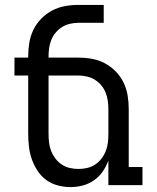

<svg xmlns="http://www.w3.org/2000/svg" viewBox="-20 -755 640 783"><path d="M267 8Q241 8 215 1Q189 -6 168 -21.5Q147 -37 132.5 -59.5Q118 -82 109.5 -106.5Q101 -131 98 -157.5Q95 -184 95 -210V-447H39V-520H95V-525Q95 -553 99.5 -580.5Q104 -608 116 -633Q128 -658 148 -678.5Q168 -699 192.5 -712Q217 -725 244.5 -730Q272 -735 300 -735H403V-662H300Q283 -662 265.5 -658Q248 -654 233.5 -645Q219 -636 207.5 -622.5Q196 -609 189.5 -593Q183 -577 180.5 -559.5Q178 -542 178 -525V-520H300Q328 -520 355.5 -515Q383 -510 407.5 -497Q432 -484 452 -463.5Q472 -443 484 -418Q496 -393 500.5 -365.5Q505 -338 505 -310V-74H561V0H422V-100Q413 -76 398.5 -55Q384 -34 363 -19.5Q342 -5 317.5 1.5Q293 8 267 8ZM300 -66Q318 -66 335.5 -70Q353 -74 368 -84Q383 -94 394 -108.5Q405 -123 411.5 -139.5Q418 -156 420 -174Q422 -192 422 -210V-310Q422 -327 419.5 -344.5Q417 -362 410.5 -378Q404 -394 392.5 -407.5Q381 -421 366.5 -430Q352 -439 334.5 -443Q317 -447 300 -447H178V-210Q178 -192 180 -174Q182 -156 188.5 -139.5Q195 -123 206 -108.5Q217 -94 232 -84Q247 -74 264.5 -70Q282 -66 300 -66Z"/></svg>

Font: Iosevka HT Extended
Style: Regular
Weight: 400
Width: 7
Monospace: yes
Designer: Belleve Invis
Foundry: Belleve Invis
Version: Version 32.3.0; ttfautohint (v1.8.4)